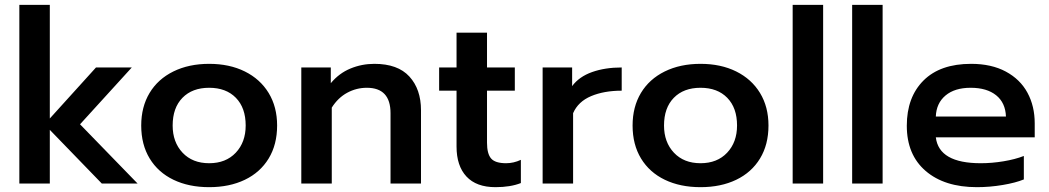

<svg xmlns="http://www.w3.org/2000/svg" viewBox="-20 -759 4339 794"><path d="M60 -739H186V-269L377 -480H525L311 -245L549 0H401L186 -222V0H60Z M564 -240Q564 -317 598.5 -374.5Q633 -432 697 -463.5Q761 -495 845 -495Q929 -495 992.5 -463.5Q1056 -432 1091 -374.5Q1126 -317 1126 -240Q1126 -161 1091 -103.5Q1056 -46 992.5 -15.5Q929 15 845 15Q761 15 697.5 -15.5Q634 -46 599 -103.5Q564 -161 564 -240ZM996 -240Q996 -313 955.5 -354.5Q915 -396 845 -396Q775 -396 734.5 -354.5Q694 -313 694 -240Q694 -171 735 -127.5Q776 -84 845 -84Q914 -84 955 -127.5Q996 -171 996 -240Z M1226 -480H1348V-415Q1382 -456 1429 -475.5Q1476 -495 1528 -495Q1625 -495 1673 -442.5Q1721 -390 1721 -303V0H1595V-291Q1595 -396 1497 -396Q1454 -396 1416 -375.5Q1378 -355 1352 -314V0H1226Z M1868 -153V-384H1796V-480H1868V-624H1994V-480H2109V-384H1994V-169Q1994 -123 2011 -103.5Q2028 -84 2073 -84Q2104 -84 2134 -98V-2Q2091 15 2029 15Q1950 15 1909 -29Q1868 -73 1868 -153Z M2224 -480H2346V-403Q2375 -442 2428.5 -461Q2482 -480 2551 -480V-384Q2478 -384 2424.5 -361.5Q2371 -339 2350 -291V0H2224Z M2596 -240Q2596 -317 2630.5 -374.5Q2665 -432 2729 -463.5Q2793 -495 2877 -495Q2961 -495 3024.5 -463.5Q3088 -432 3123 -374.5Q3158 -317 3158 -240Q3158 -161 3123 -103.5Q3088 -46 3024.5 -15.5Q2961 15 2877 15Q2793 15 2729.5 -15.5Q2666 -46 2631 -103.5Q2596 -161 2596 -240ZM3028 -240Q3028 -313 2987.5 -354.5Q2947 -396 2877 -396Q2807 -396 2766.5 -354.5Q2726 -313 2726 -240Q2726 -171 2767 -127.5Q2808 -84 2877 -84Q2946 -84 2987 -127.5Q3028 -171 3028 -240Z M3258 -739H3384V0H3258Z M3504 -739H3630V0H3504Z M3730 -239Q3730 -357 3799 -426Q3868 -495 3996 -495Q4080 -495 4139.5 -463Q4199 -431 4229 -375.5Q4259 -320 4259 -249V-191H3850Q3863 -84 4036 -84Q4082 -84 4130 -92Q4178 -100 4214 -114V-17Q4180 -3 4126.5 6Q4073 15 4020 15Q3886 15 3808 -52Q3730 -119 3730 -239ZM4140 -277Q4138 -334 4099.5 -365Q4061 -396 3994 -396Q3928 -396 3890 -364Q3852 -332 3850 -277Z"/></svg>

Font: Prompt Medium
Style: Regular
Weight: 500
Designer: Katatrad Team
Foundry: CadsonDemak
Version: Version 1.000